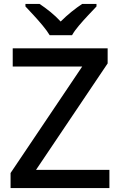

<svg xmlns="http://www.w3.org/2000/svg" viewBox="-20 -961 614 981"><path d="M539 0H34V-77L400 -621H45V-714H530V-637L164 -93H539ZM234 -781Q220 -804 198 -830.5Q176 -857 152 -883Q128 -909 110 -928V-941H182Q208 -924 236.5 -901Q265 -878 290 -851Q317 -878 345.5 -901Q374 -924 400 -941H473V-928Q455 -909 430.5 -883Q406 -857 383.5 -830.5Q361 -804 348 -781Z"/></svg>

Font: Noto Sans Tangsa Medium
Style: Regular
Weight: 500
Version: Version 1.504